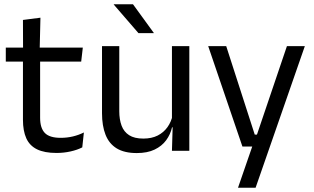

<svg xmlns="http://www.w3.org/2000/svg" viewBox="-20 -703 1462 895"><path d="M243.5 10Q187 10 152.5 -7Q118 -24 102.5 -58.5Q87 -93 87 -144.5V-452.5H167V-154Q167 -106 189 -83.2Q211 -60.5 263 -60.5Q292.5 -60.5 319.8 -67Q347 -73.5 371 -85.5L363.5 -16Q340 -4 308.5 3Q277 10 243.5 10ZM358.5 -416H7V-481H366ZM165 -473H87.5L87 -610L168.5 -620.5Z M455.5 -488H536V-184.5Q536 -146 546.8 -117.2Q557.5 -88.5 582 -72.8Q606.5 -57 648 -57Q687 -57 715 -71.2Q743 -85.5 760.8 -110.5Q778.5 -135.5 785 -167L799.5 -109.5H782Q774.5 -76.5 754.5 -49.2Q734.5 -22 700.8 -5.8Q667 10.5 617.5 10.5Q560 10.5 524.2 -11.2Q488.5 -33 472 -74.8Q455.5 -116.5 455.5 -175.5ZM781.5 -488H862.5V0H781.5L785 -117L781.5 -122ZM510.5 -683H600L697 -549.5V-548.5H625.5L510.5 -681.5Z M1167.5 -75.5H1214L1171.5 -57L1317.5 -488H1401L1171.5 172H1089.5L1166.5 -51L1202 -20H1110L950.5 -488H1034.5Z"/></svg>

Font: Anek Devanagari
Style: Regular
Weight: 400
Designer: Kailash Malviya (Devanagari) & Yesha Goshar (Latin)
Foundry: Ek Type
Version: Version 1.003